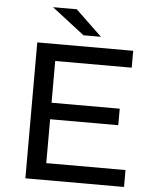

<svg xmlns="http://www.w3.org/2000/svg" viewBox="-59 -936 783 985"><g transform="rotate(5 332.5 -443.5)"><path d="M617 0H109V-700H603V-613H209V-398H560V-313H209V-87H617ZM432 -757H342L174 -887H296Z"/></g></svg>

Font: Argentum Novus
Style: Regular
Weight: 400
Designer: Julieta Ulanovsky
Foundry: Julieta Ulanovsky
Version: Version 7.20;July 27, 2021;FontCreator 13.0.0.2683 64-bit